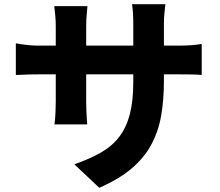

<svg xmlns="http://www.w3.org/2000/svg" viewBox="-20 -821 1040 909"><path d="M756 -437Q756 -346 742.5 -271Q729 -196 695 -134Q661 -72 601.5 -22Q542 28 450 68L332 -43Q406 -69 459 -99.5Q512 -130 545.5 -174.5Q579 -219 595 -281.5Q611 -344 611 -433V-705Q611 -736 609.5 -760Q608 -784 605 -801H763Q761 -784 758.5 -760Q756 -736 756 -705ZM394 -792Q393 -776 390.5 -751.5Q388 -727 388 -696V-341Q388 -318 389 -297Q390 -276 391 -260Q392 -244 393 -232H238Q240 -244 241 -260Q242 -276 243 -297Q244 -318 244 -341V-697Q244 -720 242 -743.5Q240 -767 237 -792ZM55 -616Q65 -614 81 -611.5Q97 -609 118.5 -607Q140 -605 165 -605H819Q861 -605 886.5 -607Q912 -609 935 -613V-466Q916 -468 888.5 -468.5Q861 -469 820 -469H165Q139 -469 119 -468.5Q99 -468 83.5 -467Q68 -466 55 -466Z"/></svg>

Font: Noto Sans KR ExtraBold
Style: Regular
Weight: 800
Designer: Ryoko NISHIZUKA  (kana, bopomofo & ideographs); Paul D. Hunt (Latin, Greek & Cyrillic); Sandoll Communications , Soo-you
Foundry: Adobe
Version: Version 2.004-H2;hotconv 1.0.118;makeotfexe 2.5.65603